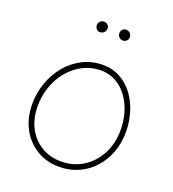

<svg xmlns="http://www.w3.org/2000/svg" viewBox="-164 -1054 1072 1188"><g transform="rotate(20 372.5 -459.5)"><path d="M360.4 10.3Q277.3 10.3 212.2 -29.3Q147 -68.8 109.6 -138.9Q72.3 -209 72.3 -299.3Q72.3 -372.6 96.4 -440.2Q120.6 -507.8 164.8 -560.8Q209 -613.8 269.5 -644.5Q330.1 -675.3 402.3 -675.3Q467.3 -675.3 518.3 -646.7Q569.3 -618.2 604.7 -569.6Q640.1 -521 658.4 -460Q676.8 -398.9 676.8 -334Q676.8 -259.8 653.1 -197Q629.4 -134.3 586.7 -87.6Q543.9 -41 486.3 -15.4Q428.7 10.3 360.4 10.3ZM360.4 -24.9Q440.4 -24.9 503.9 -64.5Q567.4 -104 604.5 -173.8Q641.6 -243.7 641.6 -334Q641.6 -395 624.8 -450Q607.9 -504.9 576.4 -547.6Q544.9 -590.3 500.7 -614.7Q456.5 -639.2 402.3 -639.2Q339.4 -639.2 285.6 -611.8Q231.9 -584.5 192.1 -537.1Q152.3 -489.7 130.4 -428.5Q108.4 -367.2 108.4 -299.3Q108.4 -217.3 140.9 -155.5Q173.3 -93.8 230.5 -59.3Q287.6 -24.9 360.4 -24.9ZM499 -892.6Q499 -877.4 488.3 -868.2Q477.5 -858.9 463.9 -858.9Q448.7 -858.9 439 -869.6Q429.2 -880.4 429.2 -892.1Q429.2 -908.7 438.5 -918.9Q447.8 -929.2 460.4 -929.2Q477.5 -929.2 488.3 -918.2Q499 -907.2 499 -892.6ZM351.1 -898.4Q351.1 -880.9 340.1 -869.9Q329.1 -858.9 311.5 -858.9Q298.8 -858.9 290 -869.9Q281.2 -880.9 281.2 -894Q281.2 -908.2 291.3 -918.7Q301.3 -929.2 315.9 -929.2Q329.6 -929.2 340.3 -920.4Q351.1 -911.6 351.1 -898.4Z"/></g></svg>

Font: Mikhak-DS1-FD ExtraLight
Style: Regular
Weight: 200
Designer: Amin Abedi
Version: Version 3.2